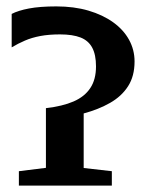

<svg xmlns="http://www.w3.org/2000/svg" viewBox="-20 -580 470 600"><path d="M39 0V-45L123.5 -55.5V-242Q175.5 -248 210 -263Q244.5 -278 262.2 -304.8Q280 -331.5 280 -372.5Q280 -409 268.2 -431Q256.5 -453 231.8 -462.8Q207 -472.5 167.5 -472.5Q133 -472.5 106.2 -467.5Q79.5 -462.5 58 -453.2Q36.5 -444 16.5 -432V-536.5Q36.5 -547 70.5 -553.5Q104.5 -560 156 -560Q211.5 -560 256.5 -546.8Q301.5 -533.5 333.8 -510.2Q366 -487 383.2 -455.8Q400.5 -424.5 400.5 -388Q400.5 -342 380.2 -310.5Q360 -279 324 -258.5Q288 -238 241.5 -225.5V-55L329.5 -45V0Z"/></svg>

Font: Merriweather 48pt SemiBold
Style: Regular
Weight: 600
Version: Version 2.100